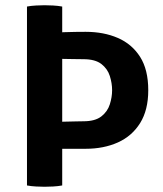

<svg xmlns="http://www.w3.org/2000/svg" viewBox="-20 -708 622 733"><path d="M148.5 -582.5Q189.5 -584 228.5 -585.2Q267.5 -586.5 307 -586.5Q376 -586.5 429.8 -563.2Q483.5 -540 514.8 -491Q546 -442 546 -363.5Q546 -288 515 -238.2Q484 -188.5 430 -164.2Q376 -140 307 -140H148.5V-241Q160 -241.5 181 -242.2Q202 -243 225.8 -243.5Q249.5 -244 269.5 -244.5Q289.5 -245 298.5 -245Q343 -245 366.8 -263.5Q390.5 -282 399.2 -309.5Q408 -337 408 -363.5Q408 -390.5 399.2 -418Q390.5 -445.5 366.8 -463.8Q343 -482 298.5 -482Q285.5 -482 258.5 -482.5Q231.5 -483 201.5 -483.5Q171.5 -484 148.5 -484ZM83 -683Q98.5 -686 117.8 -687Q137 -688 150 -688Q164 -688 182.8 -687Q201.5 -686 217.5 -683V0Q201.5 3 182.8 4Q164 5 150 5Q137 5 117.8 4Q98.5 3 83 0Z"/></svg>

Font: Signika SemiBold
Style: Regular
Weight: 600
Designer: Anna Giedry
Foundry: Anna Giedry
Version: Version 2.001